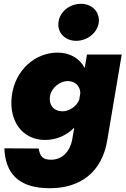

<svg xmlns="http://www.w3.org/2000/svg" viewBox="-20 -747 661 1011"><path d="M288 -631C280 -574 324 -532 381 -532C438 -532 492 -572 500 -628C507 -685 464 -727 406 -727C349 -727 295 -687 288 -631ZM3 34C8 166 78 245 244 244C403 244 518 159 545 -10L621 -460H438L426 -389C399 -439 350 -470 283 -470C166 -470 59 -379 42 -241C26 -107 100 -10 217 -10C277 -10 331 -34 371 -75L360 -11C349 48 309 95 248 94C207 94 190 78 184 35ZM243 -239C250 -285 296 -322 341 -320C376 -318 401 -295 403 -258L397 -221C381 -184 341 -159 305 -161C261 -163 237 -195 243 -239Z"/></svg>

Font: Jost* Black
Style: Italic
Weight: 900
Italic angle: -10°
Version: Version 3.7